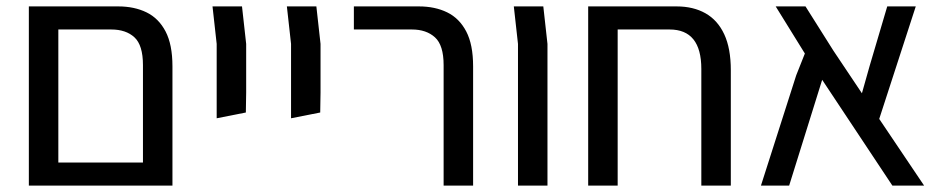

<svg xmlns="http://www.w3.org/2000/svg" viewBox="-20 -579 2937 599"><path d="M426 0V-376Q426 -438 399.5 -462.5Q373 -487 327 -487H126V-559H349Q399 -559 437 -540.5Q475 -522 496.5 -481Q518 -440 518 -372V-67V0ZM92 0V-72H487L481 0ZM70 0V-498V-559H162V-494V0Z M656 -210V-291V-442L643 -559H735L748 -442V-291L747 -228Z M888 -210V-291V-442L875 -559H967L980 -442V-291L979 -228Z M1364 0V-376Q1364 -438 1337 -462.5Q1310 -487 1265 -487H1084V-559H1287Q1337 -559 1375 -540.5Q1413 -522 1434.5 -481Q1456 -440 1456 -372V0Z M1596 0V-442L1583 -559H1675L1688 -442V0Z M2168 0V-364Q2168 -487 2069 -487H1815V-559H2091Q2143 -559 2181 -537.5Q2219 -516 2239.5 -472Q2260 -428 2260 -360V0ZM1815 0V-524H1907V0Z M2863 0H2764L2545 -330L2442 0H2354L2464 -344L2491 -412L2400 -559H2493L2580 -421L2669 -288L2693 -373L2748 -559H2837L2723 -208Z"/></svg>

Font: Assistant ExtraLight Medium
Style: Regular
Weight: 500
Version: Version 3.000